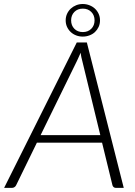

<svg xmlns="http://www.w3.org/2000/svg" viewBox="-46 -914 656 934"><path d="M556 0H518Q511 0 506.8 -3.8Q502.5 -7.5 501 -13L450.5 -220H133.5L32.5 -13Q30 -7.5 24.5 -3.8Q19 0 12 0H-26L327.5 -707.5H376.5ZM151.5 -256.5H442L354.5 -616.5Q352 -625 349.8 -635.5Q347.5 -646 346 -657.5Q345 -654.5 342.2 -648.2Q339.5 -642 336.5 -635.5Q333.5 -629 331 -623.5Q328.5 -618 327.5 -616ZM273.5 -815Q273.5 -832 280.2 -846.8Q287 -861.5 298.2 -872Q309.5 -882.5 324.5 -888.5Q339.5 -894.5 356.5 -894.5Q373.5 -894.5 389 -888.5Q404.5 -882.5 415.8 -872Q427 -861.5 433.8 -846.8Q440.5 -832 440.5 -815Q440.5 -797.5 433.8 -783Q427 -768.5 415.8 -758Q404.5 -747.5 389 -741.8Q373.5 -736 356.5 -736Q339.5 -736 324.5 -741.8Q309.5 -747.5 298.2 -758Q287 -768.5 280.2 -783Q273.5 -797.5 273.5 -815ZM300 -815Q300 -790 315.8 -774Q331.5 -758 357 -758Q382 -758 398 -774Q414 -790 414 -815Q414 -840 398 -856Q382 -872 357 -872Q331.5 -872 315.8 -856Q300 -840 300 -815Z"/></svg>

Font: Lato TR Light
Style: Italic
Weight: 300
Italic angle: -12°
Designer: Lukasz Dziedzic
Foundry: Lukasz Dziedzic
Version: Version 1.104 2013